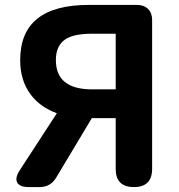

<svg xmlns="http://www.w3.org/2000/svg" viewBox="-20 -760 728 780"><path d="M97 0Q60 0 50 -18.5Q40 -37 60 -68L211 -300Q142 -325 104 -377Q62 -433 62 -516Q62 -740 340 -740H469H537Q565 -740 581.5 -723.5Q598 -707 598 -679V-74Q598 0 524 0Q450 0 450 -74V-280H353L208 -38Q185 0 141 0ZM354 -397H450V-510V-623H354Q279 -623 245 -600Q207 -574 207 -516Q207 -397 354 -397Z"/></svg>

Font: GenSenRounded TW B
Style: Regular
Weight: 700
Version: Version 1.501;PS 1;hotconv 16.6.51;makeotf.lib2.5.65220